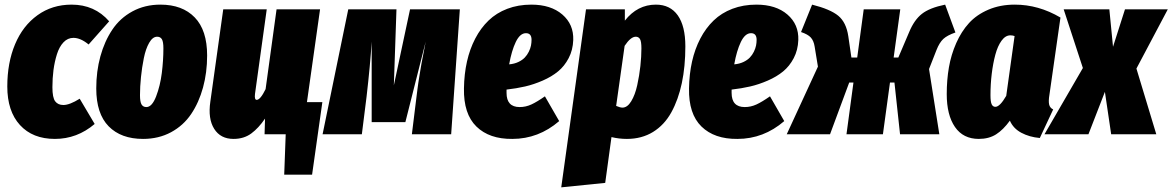

<svg xmlns="http://www.w3.org/2000/svg" viewBox="-20 -574 5014 821"><path d="M286.1 -554.2Q384.8 -554.2 446.8 -482.9L358.9 -383.8Q324.7 -412.1 293.9 -412.1Q269.5 -412.1 251.5 -393.1Q233.4 -374 223.4 -342Q213.4 -310.1 208.7 -274.7Q204.1 -239.3 204.1 -201.2Q204.1 -156.2 216.1 -140.6Q228 -125 251 -125Q277.8 -125 320.8 -151.9L384.8 -43.9Q309.6 20 214.8 20Q119.6 20 65.4 -39.3Q11.2 -98.6 11.2 -204.1Q11.2 -305.7 44.4 -384.8Q77.6 -463.9 140.4 -509Q203.1 -554.2 286.1 -554.2Z M591.8 20Q497.6 20 444.6 -33.9Q391.6 -87.9 391.6 -195.8Q391.6 -269 409.2 -333Q426.8 -397 460 -446.8Q493.2 -496.6 546.4 -525.4Q599.6 -554.2 666 -554.2Q759.8 -554.2 812.7 -499.5Q865.7 -444.8 865.7 -336.9Q865.7 -263.7 848.1 -199.7Q830.6 -135.7 797.4 -86.4Q764.2 -37.1 711.2 -8.5Q658.2 20 591.8 20ZM606 -116.2Q629.9 -116.2 647.5 -161.6Q665 -207 671.9 -261.7Q678.7 -316.4 678.7 -367.2Q678.7 -395 672.4 -406Q666 -417 651.9 -417Q632.8 -417 617.9 -391.1Q603 -365.2 595 -325.2Q586.9 -285.2 582.8 -244.4Q578.6 -203.6 578.6 -167Q578.6 -138.7 585.2 -127.4Q591.8 -116.2 606 -116.2Z M1292.5 -137.2H1358.4L1314.5 172.9H1195.3L1201.7 0H1111.3L1113.3 -66.9Q1085.9 -26.4 1054.4 -3.2Q1022.9 20 978.5 20Q922.9 20 895.8 -23.2Q868.7 -66.4 879.4 -139.2L934.6 -534.2H1120.6L1070.3 -171.9Q1067.4 -147 1077.6 -147Q1093.3 -147 1115.7 -192.9L1162.6 -534.2H1348.6Z M1946.3 -534.2 1909.2 0H1741.2L1761.2 -162.1Q1763.2 -177.7 1765.1 -192.9Q1767.1 -208 1768.6 -218.5Q1770 -229 1772.9 -246.1Q1775.9 -263.2 1776.9 -270.3Q1777.8 -277.3 1781.7 -298.8Q1785.6 -320.3 1786.9 -326.2Q1788.1 -332 1793.5 -360.1Q1798.8 -388.2 1800.3 -396L1713.4 -51.8H1569.3V-396Q1563.5 -299.3 1547.4 -160.2L1527.3 0H1359.4L1469.2 -534.2H1675.3L1664.1 -209L1733.4 -534.2Z M2252 -554.2Q2335.4 -554.2 2384.5 -512Q2433.6 -469.7 2431.2 -402.8Q2429.7 -359.9 2411.6 -325.4Q2393.6 -291 2366.2 -268.6Q2338.9 -246.1 2300.8 -229.5Q2262.7 -212.9 2225.6 -204.3Q2188.5 -195.8 2146 -190.9V-176.8Q2146 -116.2 2202.1 -116.2Q2228 -116.2 2252 -127.2Q2275.9 -138.2 2310.1 -162.1L2371.1 -56.2Q2282.7 20 2170.9 20Q2072.3 21 2017.1 -33Q1961.9 -86.9 1963.9 -195.8Q1964.8 -257.3 1976.8 -310.8Q1988.8 -364.3 2012.2 -409.2Q2035.6 -454.1 2069.1 -486.3Q2102.5 -518.6 2149.2 -536.4Q2195.8 -554.2 2252 -554.2ZM2157.2 -298.8Q2179.2 -300.8 2196.3 -308.8Q2213.4 -316.9 2223.9 -327.9Q2234.4 -338.9 2241.2 -352.8Q2248 -366.7 2250.5 -379.2Q2252.9 -391.6 2252.9 -403.8Q2252.9 -432.1 2229 -432.1Q2203.6 -432.1 2185.5 -394.5Q2167.5 -356.9 2157.2 -298.8Z M2379.9 227.1 2485.8 -534.2H2651.9V-485.8Q2705.6 -554.2 2784.7 -554.2Q2845.7 -554.2 2878.2 -508.3Q2910.6 -462.4 2910.6 -376Q2910.6 -289.6 2895.5 -218.5Q2880.4 -147.5 2850.6 -93.5Q2820.8 -39.6 2772.5 -9.8Q2724.1 20 2660.6 20Q2627 20 2594.7 12.2L2567.9 208ZM2641.6 -113.8Q2662.6 -113.8 2679.2 -141.1Q2695.8 -168.5 2704.8 -209.7Q2713.9 -251 2718.3 -291.7Q2722.7 -332.5 2722.7 -367.2Q2722.7 -397 2716.6 -407Q2710.4 -417 2698.7 -417Q2676.8 -417 2650.9 -377.9L2614.7 -121.1Q2631.8 -113.8 2641.6 -113.8Z M3214.4 -554.2Q3297.9 -554.2 3346.9 -512Q3396 -469.7 3393.6 -402.8Q3392.1 -359.9 3374 -325.4Q3356 -291 3328.6 -268.6Q3301.3 -246.1 3263.2 -229.5Q3225.1 -212.9 3188 -204.3Q3150.9 -195.8 3108.4 -190.9V-176.8Q3108.4 -116.2 3164.6 -116.2Q3190.4 -116.2 3214.4 -127.2Q3238.3 -138.2 3272.5 -162.1L3333.5 -56.2Q3245.1 20 3133.3 20Q3034.7 21 2979.5 -33Q2924.3 -86.9 2926.3 -195.8Q2927.2 -257.3 2939.2 -310.8Q2951.2 -364.3 2974.6 -409.2Q2998 -454.1 3031.5 -486.3Q3064.9 -518.6 3111.6 -536.4Q3158.2 -554.2 3214.4 -554.2ZM3119.6 -298.8Q3141.6 -300.8 3158.7 -308.8Q3175.8 -316.9 3186.3 -327.9Q3196.8 -338.9 3203.6 -352.8Q3210.4 -366.7 3212.9 -379.2Q3215.3 -391.6 3215.3 -403.8Q3215.3 -432.1 3191.4 -432.1Q3166 -432.1 3147.9 -394.5Q3129.9 -356.9 3119.6 -298.8Z M4021.5 -554.2 4065.4 -435.1Q4030.3 -422.9 4013.7 -407.5Q3997.1 -392.1 3984.4 -359.9L3952.6 -278.8L3996.6 0H3828.6L3804.7 -221.2H3785.6L3755.4 0H3599.6L3629.4 -221.2H3611.3L3529.3 0H3344.2L3477.5 -289.1L3463.4 -375Q3459.5 -399.9 3447 -413.6Q3434.6 -427.2 3405.3 -437L3452.6 -554.2Q3530.3 -534.7 3564.5 -506.6Q3598.6 -478.5 3607.4 -418.9L3620.6 -328.1H3645.5L3673.3 -534.2H3829.6L3801.3 -328.1H3821.3L3867.7 -437Q3889.2 -488.8 3921.9 -514.6Q3954.6 -540.5 4021.5 -554.2Z M4319.3 -554.2Q4420.9 -554.2 4514.6 -499L4467.3 -168Q4462.9 -142.1 4466.1 -127.4Q4469.2 -112.8 4483.4 -106L4426.3 16.1Q4381.8 12.2 4347.2 -6.3Q4312.5 -24.9 4298.3 -58.1Q4270 -19 4239.3 0.5Q4208.5 20 4165.5 20Q4098.6 20 4063.5 -31Q4028.3 -82 4028.3 -171.9Q4028.3 -231.9 4037.6 -285.9Q4046.9 -339.8 4068.8 -389.6Q4090.8 -439.5 4123.5 -475.3Q4156.2 -511.2 4206.5 -532.7Q4256.8 -554.2 4319.3 -554.2ZM4300.3 -422.9Q4279.3 -422.9 4262.7 -400.1Q4246.1 -377.4 4236.1 -340.1Q4226.1 -302.7 4220.7 -258.3Q4215.3 -213.9 4215.3 -167Q4215.3 -138.7 4220.5 -127.9Q4225.6 -117.2 4236.3 -117.2Q4255.4 -117.2 4282.7 -164.1L4318.4 -419.9Q4309.6 -422.9 4300.3 -422.9Z M4973.6 -534.2 4839.4 -280.8 4924.3 0H4731.4L4704.6 -181.2L4634.3 0H4446.3L4610.4 -283.2L4528.3 -534.2H4723.6L4739.3 -374L4790.5 -534.2Z"/></svg>

Font: Fira Sans Compressed Heavy
Style: Italic
Weight: 900
Width: 3
Italic angle: -8°
Designer: Carrois Corporate & Edenspiekermann AG
Foundry: Carrois Corporate GbR & Edenspiekermann AG
Version: Version 4.203;PS 004.203;hotconv 1.0.88;makeotf.lib2.5.64775